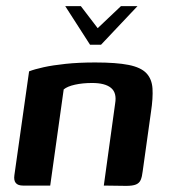

<svg xmlns="http://www.w3.org/2000/svg" viewBox="-20 -606 552 627"><path d="M193 -586H244L299 -514L375 -586H429L310 -460H274ZM55 0Q22 0 27 -34L75 -373Q93 -380 122.5 -386.5Q152 -393 194.5 -397.5Q237 -402 291 -402Q360 -402 400 -394Q440 -386 458 -367Q476 -348 478 -317Q480 -286 473 -240L446 -47Q444 -29 439.5 -18.5Q435 -8 424 -3.5Q413 1 392 1L319 0L356 -268Q362 -303 342.5 -319Q323 -335 281 -335Q250 -335 225 -329.5Q200 -324 188 -314L144 0Z"/></svg>

Font: Genos Thin SemiBold
Style: Italic
Weight: 600
Italic angle: -8°
Version: Version 1.010